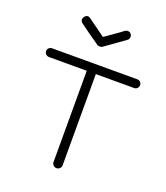

<svg xmlns="http://www.w3.org/2000/svg" viewBox="-139 -847 823 952"><g transform="rotate(20 272.0 -370.5)"><path d="M497 -495H295V-14Q295 -4 288 3Q281 10 271 10Q261 10 254 3Q247 -4 247 -14V-495H48Q38 -495 31 -502Q24 -509 24 -518Q24 -528 31 -534.5Q38 -541 48 -541H497Q507 -541 513.5 -534.5Q520 -528 520 -518Q520 -509 513.5 -502Q507 -495 497 -495ZM249 -636Q181 -683 147 -709Q130 -723 143 -741Q157 -759 175 -745Q181 -740 265 -680Q272 -685 306.5 -709Q341 -733 356 -745Q364 -751 374 -750Q384 -749 389 -741Q395 -734 393.5 -723.5Q392 -713 384 -708L283 -636Q275 -629 265 -631Q257 -629 249 -636Z"/></g></svg>

Font: Hoogli
Style: Regular
Weight: 400
Designer: Anand Singh Naorem
Foundry: Brand New Type
Version: Version 1.00 b007